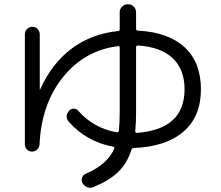

<svg xmlns="http://www.w3.org/2000/svg" viewBox="-20 -823 1040 903"><path d="M848 -403Q848 -496 792.5 -549Q737 -602 629 -609Q620 -609 620 -601V-297Q620 -243 616 -206Q616 -198 624 -198Q848 -215 848 -403ZM97 -144V-662Q97 -676 107.5 -686.5Q118 -697 132 -697Q147 -697 157 -686.5Q167 -676 167 -661V-403Q167 -402 168 -402Q169 -402 169 -403Q224 -525 317 -594.5Q410 -664 535 -677Q543 -677 543 -686V-765Q543 -781 554.5 -792Q566 -803 582 -803Q598 -803 609 -792Q620 -781 620 -765V-688Q620 -679 629 -679Q773 -671 849 -600Q925 -529 925 -403Q925 -275 843 -204Q761 -133 609 -127Q602 -127 598 -118Q578 -55 535.5 -14Q493 27 419 57Q405 63 390.5 57.5Q376 52 368 38Q361 26 366 12.5Q371 -1 384 -6Q484 -49 517 -123Q521 -131 513 -133Q387 -156 304 -250Q282 -275 305 -302Q313 -312 326.5 -312Q340 -312 348 -302Q420 -220 529 -201Q537 -199 539 -208Q543 -243 543 -297V-599Q543 -608 535 -606Q378 -586 276.5 -460.5Q175 -335 166 -144Q165 -130 155 -120Q145 -110 131 -110Q117 -110 107 -120Q97 -130 97 -144Z"/></svg>

Font: Rounded Mplus 1c
Style: Regular
Weight: 400
Version: Version 1.059.20150529